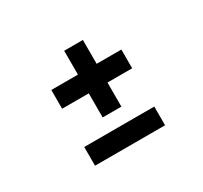

<svg xmlns="http://www.w3.org/2000/svg" viewBox="-80 -463 556 527"><g transform="rotate(-30 198.5 -200.0)"><path d="M87.3 -42.7V-102H309.3V-42.7ZM171.7 -147V-358.3H231V-147ZM87.3 -223.3V-282.7H309.3V-223.3Z"/></g></svg>

Font: Darker Grotesque Light
Style: Regular
Weight: 300
Designer: Gabriel Lam
Foundry: TypeRant
Version: Version 1.000;gftools[0.9.28]